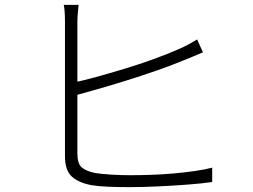

<svg xmlns="http://www.w3.org/2000/svg" viewBox="-20 -779 1040 789"><path d="M303 -759Q302 -744 300 -727.5Q298 -711 298 -691Q298 -679 298 -639.5Q298 -600 298 -545Q298 -490 298 -428.5Q298 -367 298 -310Q298 -253 298 -210Q298 -167 298 -149Q298 -107 315.5 -91.5Q333 -76 371 -68Q396 -64 435.5 -61.5Q475 -59 513 -59Q553 -59 599 -60.5Q645 -62 691 -66Q737 -70 779 -76Q821 -82 852 -90V-31Q811 -25 752 -20.5Q693 -16 629.5 -13Q566 -10 512 -10Q470 -10 428.5 -11.5Q387 -13 356 -18Q303 -28 275 -53.5Q247 -79 247 -137Q247 -159 247 -204Q247 -249 247 -308Q247 -367 247 -428.5Q247 -490 247 -545.5Q247 -601 247 -640Q247 -679 247 -691Q247 -704 246.5 -716Q246 -728 245 -739Q244 -750 242 -759ZM274 -438Q318 -447 374.5 -462.5Q431 -478 492 -496.5Q553 -515 611 -536Q669 -557 714 -577Q735 -586 754.5 -596.5Q774 -607 790 -617L814 -564Q797 -557 775 -547.5Q753 -538 732 -530Q684 -510 623.5 -489Q563 -468 499 -448Q435 -428 377 -411.5Q319 -395 275 -383Z"/></svg>

Font: Noto Sans SC Thin Light
Style: Regular
Weight: 300
Version: Version 2.004-H2;hotconv 1.0.118;makeotfexe 2.5.65603